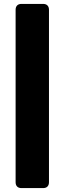

<svg xmlns="http://www.w3.org/2000/svg" viewBox="-20 -835 331 984"><path d="M201 -815H90C71 -815 60 -804 60 -785V99C60 118 71 129 90 129H201C220 129 231 118 231 99V-785C231 -804 220 -815 201 -815Z"/></svg>

Font: Arvore Sans
Style: Bold
Weight: 700
Designer: Jonny Pinhorn (Latin) Dan Schunck (customization for Arvore)
Version: Version 1.000;Glyphs 3.3 (3305)